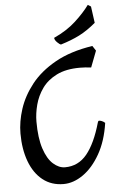

<svg xmlns="http://www.w3.org/2000/svg" viewBox="-61 -935 610 1008"><g transform="rotate(-5 244.0 -431.0)"><path d="M233 32Q169 32 123.5 -4Q78 -40 54 -104.5Q30 -169 30 -252Q30 -314 51.5 -380.5Q73 -447 121 -508Q169 -569 249 -614Q329 -659 446 -677L463 -651L430 -565Q414 -567 399.5 -568Q385 -569 371 -569Q297 -569 248 -544.5Q199 -520 171 -480.5Q143 -441 131 -395Q119 -349 119 -307Q119 -220 137.5 -164Q156 -108 186 -81.5Q216 -55 248 -55Q318 -55 363.5 -110.5Q409 -166 440 -275Q442 -283 447 -283Q452 -283 460.5 -280Q469 -277 478 -269Q464 -174 425.5 -106.5Q387 -39 336 -3.5Q285 32 233 32ZM283 -699Q276 -700 263 -713Q250 -726 250 -737Q318 -768 365 -811Q412 -854 441 -894L457 -884L469 -797Q424 -759 381.5 -737.5Q339 -716 283 -699Z"/></g></svg>

Font: Julee
Style: Regular
Weight: 400
Designer: Julian Tunni
Foundry: Julian Tunni
Version: Version 1.002; ttfautohint (v1.8.4.7-5d5b);gftools[0.9.23]